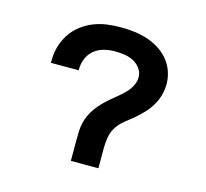

<svg xmlns="http://www.w3.org/2000/svg" viewBox="-83 -621 765 714"><g transform="rotate(15 300.0 -264.0)"><path d="M353 0H247V-78Q247 -95 247.5 -112.5Q248 -130 252 -147Q256 -164 263.5 -179.5Q271 -195 281.5 -209Q292 -223 304.5 -235.5Q317 -248 330 -259Q343 -270 356.5 -281Q370 -292 382 -304.5Q394 -317 402 -333Q410 -349 410 -366Q410 -384 398.5 -399.5Q387 -415 370.5 -423Q354 -431 336 -433.5Q318 -436 299 -436Q278 -436 257.5 -430.5Q237 -425 221 -412Q205 -399 196.5 -379Q188 -359 188 -338V-333H81V-343Q81 -370 88.5 -396Q96 -422 110.5 -444.5Q125 -467 147 -484Q169 -501 194 -511Q219 -521 245.5 -524.5Q272 -528 299 -528Q325 -528 350 -525Q375 -522 399 -514.5Q423 -507 445 -493.5Q467 -480 483.5 -460.5Q500 -441 508.5 -417Q517 -393 517 -367Q517 -346 511 -324.5Q505 -303 494 -284.5Q483 -266 468 -250Q453 -234 436.5 -220Q420 -206 402.5 -192.5Q385 -179 373 -161Q361 -143 357 -121.5Q353 -100 353 -78Z"/></g></svg>

Font: Iosevka Semibold Extended
Style: Regular
Weight: 600
Width: 7
Monospace: yes
Designer: Belleve Invis
Foundry: Belleve Invis
Version: Version 32.5.0; ttfautohint (v1.8.4)